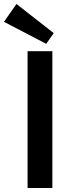

<svg xmlns="http://www.w3.org/2000/svg" viewBox="-62 -948 361 968"><path d="M21 -928 209 -781 171 -727 -42 -838ZM202 -690V0H77V-690Z"/></svg>

Font: Exo 2 Semi Bold
Style: Regular
Weight: 600
Designer: Natanael Gama
Version: Version 1.001;PS 001.001;hotconv 1.0.88;makeotf.lib2.5.64775